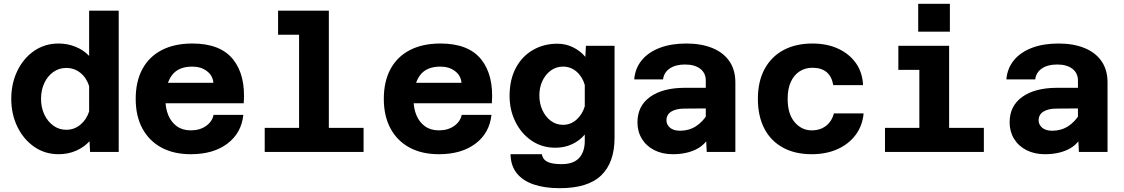

<svg xmlns="http://www.w3.org/2000/svg" viewBox="-20 -796 5890 1006"><path d="M287 -568Q335 -568 377 -550.5Q419 -533 447 -503V-740H602V0H452L449 -56Q421 -25 379 -6.5Q337 12 287 12Q215 12 159 -27Q103 -66 71 -132Q39 -198 39 -278Q39 -359 71 -425Q103 -491 159 -529.5Q215 -568 287 -568ZM327 -116Q369 -116 401 -142.5Q433 -169 447 -212V-345Q433 -389 401 -414.5Q369 -440 327 -440Q289 -440 259 -418.5Q229 -397 212 -360.5Q195 -324 195 -278Q195 -233 212 -196.5Q229 -160 259 -138Q289 -116 327 -116Z M980 12Q890 12 825.5 -23Q761 -58 726 -123Q691 -188 691 -278Q691 -369 726 -434Q761 -499 827.5 -533.5Q894 -568 988 -568Q1135 -568 1201.5 -484.5Q1268 -401 1257 -255H815L816 -362H1098Q1095 -400 1064 -423.5Q1033 -447 987 -447Q915 -447 881 -402Q847 -357 847 -271Q847 -228 862 -192Q877 -156 906.5 -134.5Q936 -113 980 -113Q1027 -113 1059.5 -136Q1092 -159 1099 -194H1255Q1245 -99 1171.5 -43.5Q1098 12 980 12Z M1547 0V-740H1703V0ZM1367 0V-126H1885V0ZM1437 -614V-740H1625V-614Z M2280 12Q2190 12 2125.5 -23Q2061 -58 2026 -123Q1991 -188 1991 -278Q1991 -369 2026 -434Q2061 -499 2127.5 -533.5Q2194 -568 2288 -568Q2435 -568 2501.5 -484.5Q2568 -401 2557 -255H2115L2116 -362H2398Q2395 -400 2364 -423.5Q2333 -447 2287 -447Q2215 -447 2181 -402Q2147 -357 2147 -271Q2147 -228 2162 -192Q2177 -156 2206.5 -134.5Q2236 -113 2280 -113Q2327 -113 2359.5 -136Q2392 -159 2399 -194H2555Q2545 -99 2471.5 -43.5Q2398 12 2280 12Z M3047 -498 3050 -556H3200V-74Q3200 55 3130.5 122.5Q3061 190 2913 190Q2834 190 2776.5 170.5Q2719 151 2687.5 111.5Q2656 72 2655 12H2819Q2824 40 2848.5 52Q2873 64 2923 64Q2985 64 3014.5 31.5Q3044 -1 3044 -58V-91Q3016 -58 2976.5 -40Q2937 -22 2890 -22Q2820 -22 2766 -58.5Q2712 -95 2681 -157Q2650 -219 2650 -293Q2650 -379 2683 -440.5Q2716 -502 2773 -534.5Q2830 -567 2900 -567Q2945 -567 2983 -548Q3021 -529 3047 -498ZM2930 -142Q2970 -142 3000.5 -169Q3031 -196 3044 -239V-351Q3031 -395 3000.5 -421Q2970 -447 2930 -447Q2894 -447 2866 -426.5Q2838 -406 2822 -372Q2806 -338 2806 -296Q2806 -254 2822 -219Q2838 -184 2866 -163Q2894 -142 2930 -142Z M3683 0 3678 -100V-374Q3678 -413 3649 -435.5Q3620 -458 3569 -458Q3520 -458 3489.5 -437.5Q3459 -417 3454 -380H3303Q3308 -439 3343 -481Q3378 -523 3437.5 -545.5Q3497 -568 3576 -568Q3654 -568 3712 -544.5Q3770 -521 3801.5 -475.5Q3833 -430 3833 -364V0ZM3505 12Q3450 12 3408 -9.5Q3366 -31 3343 -69Q3320 -107 3320 -155Q3320 -241 3386.5 -288.5Q3453 -336 3570 -336H3693V-228L3566 -227Q3523 -227 3497.5 -211.5Q3472 -196 3472 -165Q3472 -143 3490.5 -127Q3509 -111 3543 -111Q3590 -111 3626.5 -134.5Q3663 -158 3687 -199L3704 -94Q3679 -39 3627.5 -13.5Q3576 12 3505 12Z M4233 12Q4145 12 4081.5 -23Q4018 -58 3984.5 -123Q3951 -188 3951 -278Q3951 -370 3986.5 -435Q4022 -500 4086 -534Q4150 -568 4237 -568Q4313 -568 4371.5 -541Q4430 -514 4464.5 -465.5Q4499 -417 4502 -350H4346Q4338 -396 4310.5 -418.5Q4283 -441 4237 -441Q4199 -441 4169.5 -422Q4140 -403 4123.5 -367Q4107 -331 4107 -278Q4107 -199 4143.5 -156Q4180 -113 4233 -113Q4264 -113 4287.5 -124Q4311 -135 4327 -155.5Q4343 -176 4349 -202H4505Q4499 -137 4463 -89Q4427 -41 4368 -14.5Q4309 12 4233 12Z M4797 0V-556H4953V0ZM4617 0V-126H5135V0ZM4687 -430V-556H4875V-430ZM4791 -630V-776H4957V-630Z M5633 0 5628 -100V-374Q5628 -413 5599 -435.5Q5570 -458 5519 -458Q5470 -458 5439.5 -437.5Q5409 -417 5404 -380H5253Q5258 -439 5293 -481Q5328 -523 5387.5 -545.5Q5447 -568 5526 -568Q5604 -568 5662 -544.5Q5720 -521 5751.5 -475.5Q5783 -430 5783 -364V0ZM5455 12Q5400 12 5358 -9.5Q5316 -31 5293 -69Q5270 -107 5270 -155Q5270 -241 5336.5 -288.5Q5403 -336 5520 -336H5643V-228L5516 -227Q5473 -227 5447.5 -211.5Q5422 -196 5422 -165Q5422 -143 5440.5 -127Q5459 -111 5493 -111Q5540 -111 5576.5 -134.5Q5613 -158 5637 -199L5654 -94Q5629 -39 5577.5 -13.5Q5526 12 5455 12Z"/></svg>

Font: Azeret Mono Thin
Style: Bold
Weight: 700
Version: Version 1.002